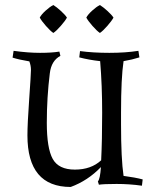

<svg xmlns="http://www.w3.org/2000/svg" viewBox="-20 -731 618 763"><path d="M461 -284V-237Q461 -100 471 -32Q517 -26 547 -18L544 7Q495 0 443.5 0Q392 0 373 3L369 -10Q378 -20 381 -67Q329 -13 261 12Q89 12 89 -193Q89 -238 96 -337Q103 -436 103 -453Q103 -470 97 -486V-487Q55 -494 30 -502L34 -529Q92 -521 139 -521Q186 -521 216 -526L220 -509Q184 -490 178 -440Q166 -344 166 -243Q166 -142 189.5 -99.5Q213 -57 277.5 -57Q342 -57 382 -94Q386 -174 386 -283Q386 -392 378 -488Q333 -493 295 -503L298 -528Q350 -521 414.5 -521Q479 -521 530 -529L534 -503Q506 -494 471 -488Q461 -421 461 -284ZM246 -661Q239 -648 221.5 -628Q204 -608 192 -600Q180 -608 162.5 -628Q145 -648 138 -661Q144 -673 161 -688.5Q178 -704 192 -711Q205 -703 222 -687.5Q239 -672 246 -661ZM431 -661Q424 -648 406.5 -628Q389 -608 377 -600Q365 -608 347.5 -628Q330 -648 323 -661Q329 -673 346 -688.5Q363 -704 377 -711Q390 -703 407 -687.5Q424 -672 431 -661Z"/></svg>

Font: Almendra SC
Style: Regular
Weight: 400
Designer: Ana Sanfelippo
Foundry: Ana Sanfelippo
Version: Version 1.003